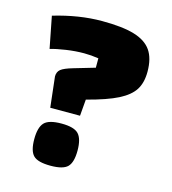

<svg xmlns="http://www.w3.org/2000/svg" viewBox="-99 -722 726 810"><g transform="rotate(15 264.0 -317.0)"><path d="M116 -363Q116 -383 129.5 -394Q143 -405 181 -416L273 -443V-484Q241 -489 210 -489Q172 -489 131.5 -483Q91 -477 64 -469L37 -607Q148 -640 248 -640Q337 -640 389 -624.5Q441 -609 464.5 -575Q488 -541 488 -483Q488 -435 468.5 -404Q449 -373 402 -349Q355 -325 267 -302L261 -230H131ZM195 -178Q250 -178 269.5 -157Q289 -136 289 -85Q289 -34 269.5 -14Q250 6 195 6Q139 6 119.5 -14Q100 -34 100 -85Q100 -136 119.5 -157Q139 -178 195 -178Z"/></g></svg>

Font: Changa ExtraBold
Style: Regular
Weight: 800
Designer: Eduardo Rodriguez Tunni
Foundry: Eduardo Rodriguez Tunni
Version: Version 2.002; ttfautohint (v1.5) -l 8 -r 50 -G 220 -x 14 -H